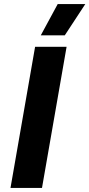

<svg xmlns="http://www.w3.org/2000/svg" viewBox="-20 -932 443 952"><path d="M154 -700H310.2L188.2 0H32ZM301.2 -756.8H182.2L266.2 -912H403Z"/></svg>

Font: Fixel Italic Variable 20240409 Display Thin
Style: Italic
Weight: 100
Italic angle: -10°
Designer: AlfaBravo + MacPaw
Foundry: Kyrylo Tkachov, Marchela Mozhyna, Serhii Makarenko, Maria Weinstein, Zakhar Kryvoshyya
Version: Version 1.211;Glyphs 3.2 (3225)